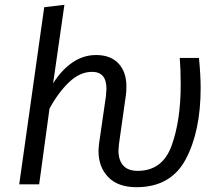

<svg xmlns="http://www.w3.org/2000/svg" viewBox="-20 -767 917 799"><path d="M390 -138Q390 -148 392 -168L421 -368Q423 -390 423 -398Q423 -468 363 -468Q313 -468 268 -425.5Q223 -383 186 -315L143 0H60L164 -737L248 -747L201 -420Q236 -476 281.5 -507Q327 -538 380 -538Q440 -538 473 -503Q506 -468 506 -407Q506 -384 504 -372L475 -167Q473 -149 473 -141Q473 -100 493 -78Q513 -56 553 -56Q656 -56 694 -160.5Q732 -265 732 -415Q732 -477 728 -526H808Q815 -453 815 -401Q815 -221 753 -104.5Q691 12 548 12Q471 12 430.5 -30Q390 -72 390 -138Z"/></svg>

Font: Fira Sans Book
Style: Italic
Weight: 350
Italic angle: -8°
Designer: bBox Type GmbH & Carrois Corporate GbR & Edenspiekermann AG
Foundry: bBox Type GmbH & Carrois Corporate GbR & Edenspiekermann AG
Version: Version 4.301